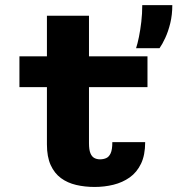

<svg xmlns="http://www.w3.org/2000/svg" viewBox="-20 -720 693 750"><path d="M163.3 -155.9V-658.5H327.6V-160.4Q327.6 -135.3 333.1 -121.7Q338.6 -108.1 348.4 -102.9Q358.2 -97.6 370.7 -97.6Q383.7 -97.6 394.6 -102.3Q405.6 -106.9 412.2 -121.2Q418.8 -135.4 418.8 -164.8H547.1Q547.1 -114.4 530.9 -80.6Q514.6 -46.7 486.6 -26.9Q458.5 -7.1 423.2 1.6Q387.9 10.3 349.6 10.3Q311.1 10.3 277.5 2.4Q243.9 -5.4 218.2 -24.2Q192.6 -43 177.9 -75.3Q163.3 -107.6 163.3 -155.9ZM55.9 -379.7V-500H556.1V-379.7ZM511.5 -531.6Q517.4 -549.4 522.8 -576.1Q528.2 -602.9 532 -635Q535.7 -667.2 535.7 -700H653.1Q653.1 -662.5 645.2 -629.7Q637.2 -596.9 625.5 -571.8Q613.9 -546.8 603.1 -531.6Z"/></svg>

Font: Trispace Thin
Style: Regular
Weight: 100
Designer: Tyler Finck
Foundry: Etcetera Type Company
Version: Version 1.210